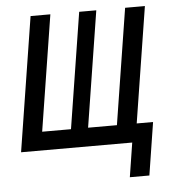

<svg xmlns="http://www.w3.org/2000/svg" viewBox="-51 -597 701 783"><g transform="rotate(-5 300.0 -205.0)"><path d="M449 140 471 0H16L103 -550H184L109 -76H227L302 -550H372L297 -76H415L490 -550H571L496 -76H563L529 140Z"/></g></svg>

Font: JetBrains Mono NL
Style: Italic
Weight: 400
Italic angle: -9°
Monospace: yes
Designer: Philipp Nurullin, Konstantin Bulenkov
Foundry: JetBrains
Version: Version 2.305; ttfautohint (v1.8.4.7-5d5b)